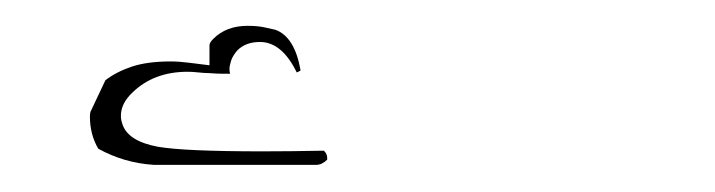

<svg xmlns="http://www.w3.org/2000/svg" viewBox="-20 -542 540 145"><path d="M204.1 -487.3Q205.6 -487.8 207 -488.8Q202.6 -514.2 188 -519.5Q186 -520 180.4 -521.2Q174.8 -522.5 167 -522.5Q150.9 -522.5 141.1 -512.7Q138.2 -509.8 138.2 -507.8V-492.7L123 -494.6Q115.2 -495.6 108.9 -495.6Q91.3 -495.6 79.6 -491.7Q67.9 -487.8 59.6 -481.4L48.3 -457.5Q47.9 -456.1 47.9 -454.1Q47.9 -440.4 54.2 -429.7Q73.7 -418.9 96.2 -417.5H218.8Q223.1 -417.5 227.1 -421.4Q227.1 -422.4 227.1 -422.9Q227.1 -425.8 224.6 -428.2Q198.7 -427.7 178.2 -427.7Q119.1 -427.7 99.1 -431.2Q76.2 -435.5 72.3 -448.7Q71.3 -451.7 71.3 -454.6Q71.3 -463.9 80.1 -472.2Q96.2 -487.8 121.6 -487.8Q125.5 -487.8 129.9 -487.3Q134.3 -486.8 137.7 -486.8Q144.5 -486.3 148.4 -486.3Q152.3 -486.3 153.8 -486.3Q153.3 -487.8 153.3 -490Q153.3 -492.2 154.5 -496.1Q155.8 -500 159.2 -503.9Q165.5 -510.3 176.3 -510.3Q192.9 -510.3 204.1 -487.3Z"/></svg>

Font: NaikaiFont
Style: ExtraLight
Weight: 200
Version: Version 1.89